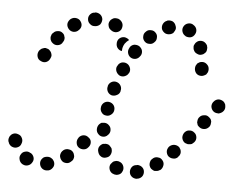

<svg xmlns="http://www.w3.org/2000/svg" viewBox="-70 -620 870 700"><g transform="rotate(5 365.0 -270.5)"><path d="M478 -6Q477 -11 474 -15Q471 -19 466 -22Q462 -24 457 -25Q452 -26 448 -24H446Q436 -22 431 -13Q426 -4 428 6Q429 11 432 15Q435 19 440 22Q444 24 449 25Q454 26 459 24H460Q470 21 475 13Q480 4 478 -6ZM103 -16Q100 -12 99 -7Q98 -2 99 3Q101 13 109 19Q118 25 128 23H130Q140 21 146 12Q152 4 150 -6Q149 -11 146 -15Q143 -20 139 -22Q135 -25 130 -26Q125 -27 121 -26H119Q114 -25 110 -23Q106 -20 103 -16ZM386 16Q390 15 394 12Q398 9 400 4Q405 -5 402 -15Q399 -25 390 -30H389Q385 -33 380 -33Q375 -34 370 -32Q365 -31 362 -28Q358 -24 355 -20Q350 -11 353 -1Q356 9 365 14H366Q371 17 376 17Q381 18 386 16ZM26 -27Q20 -18 23 -8Q25 2 34 8Q35 8 36 9Q45 14 55 11Q65 8 70 -1Q76 -10 73 -20Q70 -30 61 -35Q61 -35 60 -35Q51 -41 41 -38Q31 -36 26 -27ZM543 -49Q540 -53 536 -56Q531 -59 526 -59Q522 -60 517 -59Q512 -58 508 -55L507 -54Q503 -51 500 -47Q498 -43 497 -38Q496 -33 497 -28Q498 -24 501 -19Q504 -15 508 -13Q512 -10 517 -9Q522 -9 527 -10Q532 -11 536 -14H537Q545 -20 547 -31Q549 -41 543 -49ZM169 -38Q168 -33 170 -28Q171 -24 174 -20Q180 -11 190 -10Q201 -8 209 -15L210 -16Q214 -19 217 -23Q219 -27 220 -32Q221 -37 219 -42Q218 -47 215 -51Q209 -59 199 -60Q189 -62 180 -56L179 -55Q175 -52 172 -47Q170 -43 169 -38ZM320 -43Q324 -41 329 -41Q334 -41 339 -43Q349 -46 353 -56Q357 -65 354 -75V-76Q352 -80 348 -84Q345 -88 341 -90Q336 -92 331 -92Q326 -92 321 -91Q312 -87 307 -78Q303 -68 307 -59V-58Q309 -53 312 -49Q315 -46 320 -43ZM-9 -99Q-14 -97 -17 -93Q-21 -89 -22 -85Q-24 -80 -24 -75Q-24 -70 -21 -65V-64Q-16 -54 -7 -51Q3 -47 13 -52Q22 -56 25 -66Q29 -76 25 -85L24 -87Q20 -96 10 -99Q0 -103 -9 -99ZM606 -85Q606 -90 604 -95Q602 -99 599 -103Q591 -110 581 -110Q571 -110 563 -103L562 -102Q559 -99 557 -94Q555 -90 555 -85Q555 -80 557 -75Q559 -70 562 -67Q570 -60 580 -60Q590 -59 598 -67V-68Q602 -71 604 -76Q606 -80 606 -85ZM234 -70Q242 -64 253 -65Q263 -66 269 -74L270 -75Q277 -83 276 -94Q275 -104 266 -110Q258 -117 248 -116Q238 -115 231 -107L230 -105Q224 -97 225 -87Q226 -76 234 -70ZM649 -161Q641 -168 631 -167Q621 -167 614 -159L613 -158Q607 -150 607 -140Q608 -129 616 -122Q620 -119 625 -118Q629 -116 634 -117Q639 -117 644 -119Q648 -122 651 -125L652 -126Q659 -134 658 -144Q657 -155 649 -161ZM319 -117Q324 -117 328 -119Q333 -121 336 -125Q340 -128 342 -133Q344 -137 344 -142V-143Q344 -154 336 -161Q329 -168 319 -168Q314 -168 309 -167Q305 -165 301 -161Q298 -158 296 -153Q294 -148 294 -143V-142Q294 -132 301 -125Q308 -117 319 -117ZM707 -206Q706 -211 704 -215Q701 -219 697 -222Q689 -229 679 -227Q668 -226 662 -218L661 -217Q658 -213 657 -208Q656 -203 656 -199Q657 -194 659 -189Q662 -185 666 -182Q674 -176 684 -177Q694 -178 701 -186L702 -187Q705 -191 706 -196Q707 -201 707 -206ZM322 -195Q332 -193 340 -199Q349 -205 351 -215V-216Q353 -226 347 -235Q341 -243 331 -245Q321 -247 312 -241Q304 -235 302 -225V-224Q300 -213 306 -205Q312 -196 322 -195ZM753 -268Q753 -273 750 -277Q748 -281 744 -284Q735 -290 725 -289Q715 -287 709 -279L708 -278Q702 -270 703 -260Q705 -249 713 -243Q717 -240 722 -239Q727 -238 731 -238Q736 -239 741 -242Q745 -244 748 -248L749 -249Q752 -253 753 -258Q754 -263 753 -268ZM337 -270Q347 -268 356 -273Q365 -277 368 -287V-289Q371 -299 366 -308Q361 -317 351 -320Q341 -323 332 -318Q323 -313 320 -303V-301Q317 -292 322 -282Q327 -273 337 -270ZM360 -344Q370 -340 379 -344Q389 -348 393 -357L394 -358Q398 -368 394 -377Q390 -387 381 -391Q372 -395 362 -392Q352 -388 348 -378L347 -377Q343 -368 347 -358Q351 -349 360 -344ZM104 -404Q103 -408 99 -412Q96 -416 92 -418Q87 -420 82 -421Q77 -421 73 -419Q68 -418 64 -414Q60 -411 58 -407L57 -405Q53 -396 56 -386Q59 -376 69 -372Q78 -367 88 -370Q98 -374 102 -383L103 -385Q105 -389 106 -394Q106 -399 104 -404ZM656 -420Q651 -420 646 -418Q642 -416 638 -413Q635 -409 633 -405Q631 -400 631 -395V-394Q631 -384 638 -376Q645 -369 656 -369Q661 -369 665 -371Q670 -373 674 -376Q677 -380 679 -384Q681 -389 681 -394V-395Q681 -406 673 -413Q666 -420 656 -420ZM393 -414Q402 -408 412 -410Q422 -412 428 -421L429 -422Q432 -426 433 -431Q434 -436 433 -441Q432 -446 429 -450Q426 -454 422 -457Q414 -462 403 -461Q393 -459 387 -450V-449Q381 -440 383 -430Q385 -420 393 -414ZM339 -456V-457Q338 -468 344 -476Q351 -484 361 -485Q367 -486 373 -483Q379 -481 383 -476Q382 -476 381 -475Q374 -470 369 -463L368 -462Q363 -454 361 -445Q360 -439 360 -434Q352 -435 346 -441Q340 -447 339 -456ZM148 -464Q147 -469 145 -474Q143 -478 139 -481Q131 -488 120 -486Q110 -485 104 -477L102 -476Q99 -472 98 -467Q96 -463 97 -458Q97 -453 100 -448Q102 -444 106 -441Q114 -434 124 -435Q135 -436 141 -444L142 -446Q145 -450 147 -455Q148 -459 148 -464ZM636 -495Q631 -493 628 -490Q624 -487 622 -482Q619 -478 619 -473Q619 -468 620 -463L621 -462Q624 -452 634 -448Q643 -443 653 -447Q657 -448 661 -452Q665 -455 667 -459Q669 -464 669 -469Q670 -474 668 -478V-480Q664 -489 655 -494Q646 -498 636 -495ZM439 -477Q446 -469 456 -469Q467 -468 474 -475L475 -476Q483 -483 483 -493Q484 -504 477 -511Q470 -519 460 -519Q449 -520 442 -513L441 -512Q433 -505 433 -495Q432 -485 439 -477ZM205 -510Q206 -515 205 -519Q204 -524 201 -528Q196 -537 185 -539Q175 -541 167 -536L165 -535Q157 -529 154 -519Q152 -509 158 -500Q164 -491 174 -489Q184 -487 193 -493L194 -494Q198 -497 201 -501Q204 -505 205 -510ZM351 -512Q353 -516 354 -521Q355 -526 354 -531Q353 -536 350 -540Q347 -544 343 -547Q342 -547 341 -548Q337 -551 332 -551Q327 -552 322 -551Q318 -550 314 -547Q309 -544 307 -540Q301 -531 304 -521Q306 -511 315 -506Q315 -505 316 -505Q325 -499 335 -501Q345 -503 351 -512ZM576 -543Q571 -534 574 -524Q577 -514 586 -509L587 -508Q596 -504 606 -506Q616 -509 621 -519Q626 -528 623 -538Q620 -547 611 -552L610 -553Q601 -558 591 -555Q581 -552 576 -543ZM499 -526Q503 -517 512 -512Q521 -508 531 -511H532Q537 -513 541 -516Q544 -520 546 -524Q549 -529 549 -534Q549 -539 547 -543Q544 -553 535 -558Q525 -562 515 -559L514 -558Q505 -555 500 -545Q496 -536 499 -526ZM279 -543Q278 -553 270 -560Q262 -566 252 -566L250 -565Q240 -565 233 -557Q226 -549 227 -539Q228 -528 236 -522Q243 -515 254 -516H256Q266 -517 273 -524Q279 -532 279 -543Z"/></g></svg>

Font: FRB American Cursive Guidelines Arrows Dotted Black
Style: Bold Italic
Weight: 900
Italic angle: -25°
Version: Version 2.0;Modular Font Editor K font №1